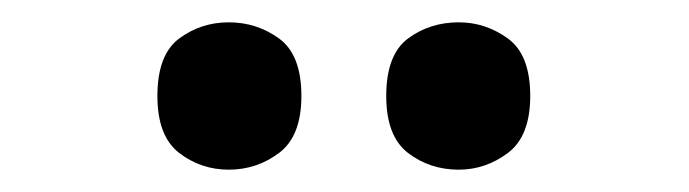

<svg xmlns="http://www.w3.org/2000/svg" viewBox="-20 -774 617 172"><path d="M391 -622Q365 -622 345.5 -637Q326 -652 326 -688Q326 -725 345.5 -739.5Q365 -754 391 -754Q415 -754 435 -739.5Q455 -725 455 -688Q455 -652 435 -637Q415 -622 391 -622ZM185 -622Q160 -622 140.5 -637Q121 -652 121 -688Q121 -725 140.5 -739.5Q160 -754 185 -754Q210 -754 230 -739.5Q250 -725 250 -688Q250 -652 230 -637Q210 -622 185 -622Z"/></svg>

Font: Noto Serif Gurmukhi
Style: Bold
Weight: 700
Designer: Vaibhav Singh and the Monotype Design Team
Foundry: Monotype Imaging Inc.
Version: Version 2.004; ttfautohint (v1.8.4.7-5d5b)